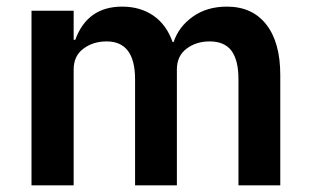

<svg xmlns="http://www.w3.org/2000/svg" viewBox="-20 -554 927 574"><path d="M74.2 0V-522H200.2V-435.1H205.1Q241.2 -534.2 345.2 -534.2Q399.4 -534.2 438.5 -507.3Q477.5 -480.5 496.1 -428.2H499Q514.2 -474.1 556.4 -504.2Q598.6 -534.2 658.2 -534.2Q734.4 -534.2 776.1 -480.7Q817.9 -427.2 817.9 -330.1V0H692.9V-316.9Q692.9 -374.5 671.9 -402.3Q650.9 -430.2 606.9 -430.2Q566.4 -430.2 537.6 -408.4Q508.8 -386.7 508.8 -346.2V0H383.8V-316.9Q383.8 -430.2 298.8 -430.2Q258.3 -430.2 229.2 -408.4Q200.2 -386.7 200.2 -346.2V0Z"/></svg>

Font: Anuphan SemiBold
Style: Bold
Weight: 600
Designer: Mike Abbink, Paul van der Laan, Pieter van Rosmalen, Mint Tantisuwanna
Foundry: Bold Monday; Cadson Demak
Version: Version 3.002;hotconv 1.0.109;makeotfexe 2.5.65596